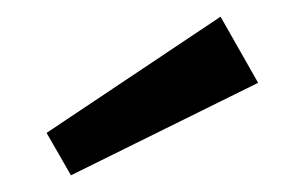

<svg xmlns="http://www.w3.org/2000/svg" viewBox="-20 -710 365 230"><path d="M289.2 -610.8 244.2 -690 35.8 -550.8 65 -500Z"/></svg>

Font: BoonHome
Style: Bold
Weight: 700
Designer: Sungsit Sawaiwan
Foundry: Sungsit Sawaiwan
Version: Version 0.2